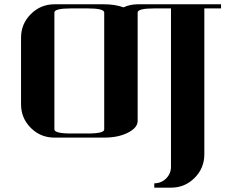

<svg xmlns="http://www.w3.org/2000/svg" viewBox="-20 -635 1040 886"><path d="M77.1 -153.8V-460.9Q77.1 -524.9 122.1 -569.8Q167.5 -615.2 231 -615.2H460.9Q510.3 -615.2 549.8 -601.1Q580.6 -615.2 615.2 -615.2H1000V-596.2H922.9V77.1Q922.9 141.1 877.9 186Q833 231 769 231H691.9V210.9Q724.1 210.9 746.6 188.5Q769 166 769 134.8V-596.2H691.9Q615.2 -596.2 615.2 -577.1V-77.1Q615.2 -45.4 569.8 -22.5Q525.4 0 460.9 0H231Q167 0 122.1 -44.9Q77.1 -89.8 77.1 -153.8ZM231 -38.1Q231 -19 308.1 -19H384.8Q461.9 -19 460.9 -38.1V-577.1Q460.9 -596.2 384.8 -596.2H308.1Q231 -596.2 231 -577.1Z"/></svg>

Font: Hjet
Style: Regular
Weight: 400
Designer: T. Christopher White
Version: Version 1.2